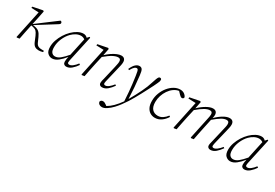

<svg xmlns="http://www.w3.org/2000/svg" viewBox="41 -1405 3668 2564"><g transform="rotate(30 1875.0 -123.0)"><path d="M84 0 175 -431 61 -435 64 -455 215 -485 228 -475 203 -351 182 -255 484 -482Q495 -481 501.5 -473.5Q508 -466 508 -457Q508 -448 502 -441Q496 -434 479 -424L196 -247L226 -242Q270 -234 294 -211.5Q318 -189 338 -144L371 -70Q383 -45 400 -35Q417 -25 442 -23L494 -21L491 -1Q472 5 456.5 7Q441 9 427 9Q394 9 370 -5.5Q346 -20 329 -59L295 -140Q276 -183 258 -200.5Q240 -218 205 -226L177 -231L172 -208Q160 -156 150.5 -104.5Q141 -53 130 0L91 6Z M585 -132Q585 -77 605 -53.5Q625 -30 656 -30Q695 -30 734.5 -61.5Q774 -93 825 -153L883 -424Q855 -444 823 -444Q788 -444 752.5 -426Q717 -408 686 -377Q641 -331 613 -265.5Q585 -200 585 -132ZM853 13Q834 13 820 0.5Q806 -12 806 -37Q806 -56 808.5 -71.5Q811 -87 816 -110L817 -115Q774 -60 728 -23.5Q682 13 635 13Q598 13 567.5 -15Q537 -43 537 -111Q537 -162 555 -214.5Q573 -267 603.5 -315.5Q634 -364 673 -402Q712 -440 755 -462.5Q798 -485 840 -485Q875 -485 900 -458L929 -489L941 -481L861 -114Q857 -98 854 -81.5Q851 -65 851 -52Q851 -40 859 -35Q867 -30 878 -30Q902 -30 931 -53Q960 -76 987 -112L1004 -99Q974 -54 935.5 -20.5Q897 13 853 13Z M1132 0 1093 6 1086 0 1177 -431 1063 -435 1066 -455 1217 -485 1230 -475 1209 -368Q1245 -403 1283.5 -429Q1322 -455 1358.5 -470Q1395 -485 1422 -485Q1454 -485 1470 -467.5Q1486 -450 1486 -419Q1486 -395 1481 -372Q1476 -349 1469 -321L1420 -114Q1416 -97 1412 -80.5Q1408 -64 1408 -53Q1408 -30 1434 -30Q1457 -30 1485.5 -52Q1514 -74 1543 -111L1559 -99Q1528 -54 1489.5 -20.5Q1451 13 1405 13Q1385 13 1372.5 1.5Q1360 -10 1360 -28Q1360 -47 1363.5 -62Q1367 -77 1374 -103L1422 -309Q1427 -334 1432 -357Q1437 -380 1437 -398Q1437 -423 1427 -433Q1417 -443 1398 -443Q1364 -443 1317.5 -418.5Q1271 -394 1203 -337L1174 -208Q1162 -156 1152.5 -104.5Q1143 -53 1132 0Z M1474 197Q1477 181 1488 173.5Q1499 166 1514 166Q1528 166 1541 172Q1554 178 1570 190L1583 200Q1629 174 1671 132Q1717 86 1759 26Q1755 -52 1749.5 -113.5Q1744 -175 1737.5 -230.5Q1731 -286 1722 -346Q1716 -387 1711 -407.5Q1706 -428 1699.5 -435Q1693 -442 1682 -442Q1668 -442 1650.5 -428Q1633 -414 1606 -366L1589 -376Q1616 -436 1644.5 -460.5Q1673 -485 1702 -485Q1730 -485 1744.5 -464Q1759 -443 1766 -378Q1776 -294 1782.5 -209Q1789 -124 1793 -29Q1851 -130 1893 -217.5Q1935 -305 1953 -367Q1969 -418 1979 -443.5Q1989 -469 1997 -478Q2005 -487 2015 -487Q2040 -487 2040 -464Q2040 -453 2037 -441.5Q2034 -430 2024 -410Q2011 -381 1996.5 -352Q1982 -323 1959 -279Q1929 -221 1904 -174.5Q1879 -128 1856 -87.5Q1833 -47 1807 -6Q1779 37 1751.5 74Q1724 111 1689 149Q1651 189 1610.5 216Q1570 243 1538 243Q1512 243 1495 230.5Q1478 218 1474 197Z M2221 13Q2182 13 2149 -6Q2116 -25 2096 -64.5Q2076 -104 2076 -165Q2076 -228 2098 -286Q2120 -344 2156.5 -388.5Q2193 -433 2238.5 -459Q2284 -485 2331 -485Q2370 -485 2396.5 -465Q2423 -445 2430 -421Q2429 -409 2420.5 -403Q2412 -397 2403 -397Q2393 -397 2383.5 -403Q2374 -409 2362 -421L2324 -461Q2282 -454 2245 -427.5Q2208 -401 2180.5 -360.5Q2153 -320 2137.5 -272Q2122 -224 2122 -175Q2122 -102 2154 -66Q2186 -30 2241 -30Q2283 -30 2317 -53Q2351 -76 2377 -111L2393 -99Q2362 -49 2318 -18Q2274 13 2221 13Z M3076 13Q3056 13 3043 1.5Q3030 -10 3030 -28Q3030 -47 3034 -62Q3038 -77 3044 -103L3092 -309Q3098 -334 3103 -357Q3108 -380 3108 -398Q3108 -423 3098.5 -433Q3089 -443 3069 -443Q3035 -443 2994 -419.5Q2953 -396 2886 -339Q2885 -335 2884.5 -331.5Q2884 -328 2883 -325L2858 -208Q2847 -156 2836.5 -104.5Q2826 -53 2816 0L2777 6L2770 0L2839 -325Q2843 -345 2847 -364Q2851 -383 2851 -399Q2851 -423 2841 -433Q2831 -443 2812 -443Q2778 -443 2733.5 -418.5Q2689 -394 2622 -337L2593 -208Q2581 -156 2571.5 -104.5Q2562 -53 2551 0L2512 6L2505 0L2596 -431L2482 -435L2485 -455L2636 -485L2649 -475L2628 -368Q2681 -420 2738 -452.5Q2795 -485 2836 -485Q2868 -485 2884 -467.5Q2900 -450 2900 -420Q2900 -410 2898 -397Q2896 -384 2893 -370Q2945 -422 2998.5 -453.5Q3052 -485 3093 -485Q3125 -485 3141 -467.5Q3157 -450 3157 -419Q3157 -395 3151.5 -372Q3146 -349 3140 -321L3090 -114Q3086 -97 3082.5 -80.5Q3079 -64 3079 -53Q3079 -30 3104 -30Q3127 -30 3155 -51.5Q3183 -73 3214 -111L3229 -99Q3198 -54 3160 -20.5Q3122 13 3076 13Z M3331 -132Q3331 -77 3351 -53.5Q3371 -30 3402 -30Q3441 -30 3480.5 -61.5Q3520 -93 3571 -153L3629 -424Q3601 -444 3569 -444Q3534 -444 3498.5 -426Q3463 -408 3432 -377Q3387 -331 3359 -265.5Q3331 -200 3331 -132ZM3599 13Q3580 13 3566 0.5Q3552 -12 3552 -37Q3552 -56 3554.5 -71.5Q3557 -87 3562 -110L3563 -115Q3520 -60 3474 -23.5Q3428 13 3381 13Q3344 13 3313.5 -15Q3283 -43 3283 -111Q3283 -162 3301 -214.5Q3319 -267 3349.5 -315.5Q3380 -364 3419 -402Q3458 -440 3501 -462.5Q3544 -485 3586 -485Q3621 -485 3646 -458L3675 -489L3687 -481L3607 -114Q3603 -98 3600 -81.5Q3597 -65 3597 -52Q3597 -40 3605 -35Q3613 -30 3624 -30Q3648 -30 3677 -53Q3706 -76 3733 -112L3750 -99Q3720 -54 3681.5 -20.5Q3643 13 3599 13Z"/></g></svg>

Font: Source Serif Pro Light
Style: Italic
Weight: 300
Italic angle: -12°
Designer: Frank Grießhammer
Foundry: Adobe Systems Incorporated
Version: Version 3.001;hotconv 1.0.111;makeotfexe 2.5.65597